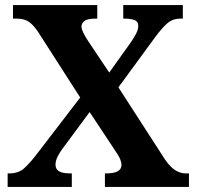

<svg xmlns="http://www.w3.org/2000/svg" viewBox="-20 -734 773 754"><path d="M10 0V-53H16Q52 -53 73.5 -72Q95 -91 120 -123L295 -351L130 -608Q113 -634 94.5 -647.5Q76 -661 44 -661H31V-714H362V-661H357Q323 -661 311.5 -651.5Q300 -642 300 -630Q300 -612 326 -573L409 -449L496 -571Q505 -584 514 -601Q523 -618 523 -632Q523 -650 507.5 -655.5Q492 -661 468 -661H464V-714H698V-661H689Q660 -661 640 -645Q620 -629 590 -589L445 -391L629 -106Q650 -76 670 -64.5Q690 -53 709 -53H722V0H392V-53H397Q457 -53 457 -86Q457 -97 451.5 -110Q446 -123 424 -155L332 -294L224 -148Q215 -136 206.5 -119.5Q198 -103 198 -87Q198 -70 211.5 -61.5Q225 -53 258 -53H262V0Z"/></svg>

Font: Noto Serif Myanmar
Style: Bold
Weight: 700
Designer: Ben Mitchell and the Monotype Design Team
Foundry: Monotype Imaging Inc.
Version: Version 2.106; ttfautohint (v1.8.4.7-5d5b)